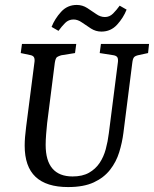

<svg xmlns="http://www.w3.org/2000/svg" viewBox="-20 -747 624 778"><path d="M256 11Q168 11 124 -30.5Q80 -72 80 -157Q80 -173 81.5 -192Q83 -211 86 -234L120 -498Q121 -510 117 -516Q113 -522 102 -524L64 -532L69 -569H289L284 -532L228 -523Q218 -520 211.5 -516Q205 -512 202 -492L171 -248Q169 -229 167 -204Q165 -179 165 -160Q165 -96 192.5 -64Q220 -32 274 -32Q314 -32 340.5 -47Q367 -62 383.5 -86.5Q400 -111 408.5 -142.5Q417 -174 421 -207L458 -497Q459 -510 455 -515.5Q451 -521 441 -523L384 -532L389 -569H584L580 -532L543 -524Q528 -521 523 -515Q518 -509 516 -492L480 -208Q475 -169 463 -130Q451 -91 426 -59Q401 -27 360 -8Q319 11 256 11ZM391 -619Q368 -619 348.5 -631.5Q329 -644 312 -656Q295 -668 278 -668Q258 -668 244 -654Q230 -640 217 -622L189 -638Q202 -671 227.5 -699Q253 -727 291 -727Q314 -727 333.5 -714.5Q353 -702 370 -690Q387 -678 405 -678Q424 -678 438 -692Q452 -706 465 -724L493 -708Q480 -675 454.5 -647Q429 -619 391 -619Z"/></svg>

Font: Rasa
Style: Italic
Weight: 400
Italic angle: -7.10001°
Designer: Anna Giedrys (Yrsa+Rasa design), David Brezina (Yrsa art-direction, Rasa art-direction, design)
Foundry: Rosetta Type Foundry
Version: Version 2.004